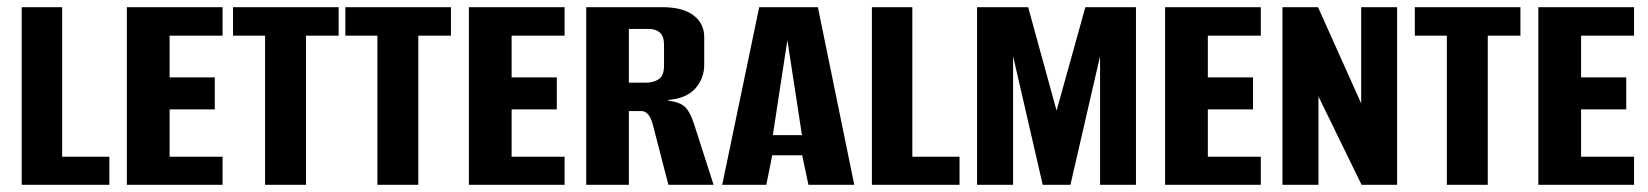

<svg xmlns="http://www.w3.org/2000/svg" viewBox="-20 -515 4593 535"><path d="M40.5 0V-495H153.2V-78.3H284.7V0Z M333.5 0V-495H600.2V-415.6H452.6V-299.3H578.5V-210.1H452.6V-78.3H600.2V0Z M718.6 0V-415.6H629.3V-495H923.6V-415.6H832.6V0Z M1031.6 0V-415.6H942.3V-495H1236.6V-415.6H1145.6V0Z M1286.5 0V-495H1553.2V-415.6H1405.6V-299.3H1531.5V-210.1H1405.6V-78.3H1553.2V0Z M1613.5 0V-495H1825Q1882.7 -495 1912.5 -472.2Q1942.3 -449.5 1942.3 -411.3V-334.7Q1942.3 -296.9 1917.7 -268.8Q1893 -240.6 1841.7 -236.5V-234.8Q1875 -230.3 1889 -216.8Q1903 -203.2 1913.5 -170.7L1968.4 0H1842.5L1800.2 -163.2Q1797.2 -176.2 1792.7 -185.5Q1788.1 -194.9 1781.8 -200.2Q1775.5 -205.6 1765.9 -205.6H1732.3V0ZM1732.3 -284.6H1779.1Q1801.3 -284.6 1815.8 -294.5Q1830.3 -304.3 1830.3 -332.5V-390.2Q1830.3 -413.6 1819 -424Q1807.6 -434.4 1787.9 -434.4H1732.3Z M1992.4 0 2095.5 -495H2259L2360.4 0H2232.7L2215.2 -82.3H2131.8L2115.3 0ZM2133.5 -138.5H2214.6L2174 -403.2Z M2409.5 0V-495H2522.2V-78.3H2653.7V0Z M2702.5 0V-495H2844.9L2924.1 -206.7L3004.3 -495H3145.3V0H3045.3V-358.6L2962.7 0H2885.5L2802.9 -358.6V0Z M3226.5 0V-495H3493.2V-415.6H3345.6V-299.3H3471.5V-210.1H3345.6V-78.3H3493.2V0Z M3553.5 0V-495H3652.6L3772.9 -226.9V-495H3873V0H3774L3653.9 -246.1V0Z M4011.6 0V-415.6H3922.3V-495H4216.6V-415.6H4125.6V0Z M4266.5 0V-495H4533.2V-415.6H4385.6V-299.3H4511.5V-210.1H4385.6V-78.3H4533.2V0Z"/></svg>

Font: Alumni Sans SC Thin
Style: Regular
Weight: 100
Designer: Robert E. Leuschke
Foundry: Robert E. Leuschke
Version: Version 1.018